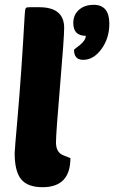

<svg xmlns="http://www.w3.org/2000/svg" viewBox="-20 -770 475 799"><path d="M285 -674Q285 -711 312 -732Q335 -750 370 -750Q435 -750 435 -671Q435 -612 403 -567Q370 -521 326 -521Q288 -521 288 -563Q288 -564 313 -583Q337 -603 337 -621Q285 -621 285 -674ZM68 -24Q41 -57 41 -133Q41 -144 53 -280Q69 -461 83 -711Q84 -733 88 -737Q91 -740 104 -740H143Q247 -740 247 -654Q247 -614 230 -414Q213 -215 213 -177Q213 -136 243 -124L273 -112Q273 9 157 9Q95 9 68 -24Z"/></svg>

Font: PoetsenOne
Style: Regular
Weight: 400
Designer: Rodrigo Fuenzalida, Pablo Impallari
Foundry: Pablo Impallari, Rodrigo Fuenzalida
Version: Version 1.000